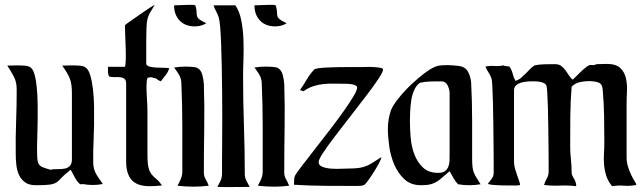

<svg xmlns="http://www.w3.org/2000/svg" viewBox="-20 -766 2658 793"><path d="M55 -496Q64 -496 80 -495Q96 -494 104 -489Q116 -482 122.5 -459Q129 -436 132 -404Q135 -372 135.5 -335Q136 -298 135.5 -263.5Q135 -229 134 -201Q133 -173 133 -159Q133 -129 134 -113Q135 -97 140 -88.5Q145 -80 156 -75.5Q167 -71 188 -65Q202 -68 217.5 -67.5Q233 -67 246.5 -69.5Q260 -72 268.5 -80.5Q277 -89 277 -109V-381Q277 -400 275 -414.5Q273 -429 268.5 -441Q264 -453 256.5 -465.5Q249 -478 237 -495L282 -496Q291 -496 307 -495Q323 -494 331 -489Q345 -481 352.5 -456Q360 -431 364 -397.5Q368 -364 368.5 -325.5Q369 -287 368.5 -251Q368 -215 366.5 -185Q365 -155 365 -139Q365 -111 365 -95.5Q365 -80 368.5 -67.5Q372 -55 380.5 -41.5Q389 -28 405 -6Q394 -4 384 -3Q374 -2 363 -2Q352 -2 342 -3Q332 -4 321 -6Q314 -2 306.5 -9Q299 -16 292.5 -27Q286 -38 280.5 -49Q275 -60 272 -65Q245 -44 234 -31.5Q223 -19 213 -12.5Q203 -6 185.5 -3.5Q168 -1 128 -1Q100 -1 83.5 -13Q67 -25 58.5 -43.5Q50 -62 47.5 -84.5Q45 -107 45 -129Q44 -195 46.5 -262Q49 -329 49 -396Q49 -427 37.5 -449Q26 -471 10 -495Z M619 -746Q611 -732 602 -717.5Q593 -703 589 -687Q586 -676 585 -651Q584 -626 584 -598Q584 -570 584 -543.5Q584 -517 584 -504Q584 -495 596 -491.5Q608 -488 624 -487Q640 -486 656 -486Q672 -486 679 -484Q674 -468 664 -455.5Q654 -443 644 -430Q636 -433 629 -438.5Q622 -444 614 -444Q609 -447 604 -447Q596 -447 589 -444Q585 -431 585 -412Q585 -385 587 -357.5Q589 -330 589 -302V-128Q589 -91 593.5 -73.5Q598 -56 606.5 -45.5Q615 -35 626 -26.5Q637 -18 649 0Q623 3 598 3Q547 3 524 -22.5Q501 -48 501 -99V-420Q501 -435 494 -440.5Q487 -446 476.5 -447Q466 -448 453.5 -447.5Q441 -447 431 -450Q426 -459 426 -469.5Q426 -480 426 -490H496Q499 -498 499.5 -521.5Q500 -545 499 -572Q498 -599 497 -624.5Q496 -650 496 -662Q500 -666 519 -679Q538 -692 559 -707Q580 -722 598 -733.5Q616 -745 619 -746Z M699 -744Q714 -744 728.5 -745Q743 -746 758 -746Q766 -746 772.5 -746Q779 -746 787 -744Q792 -726 792 -715.5Q792 -705 794 -698.5Q796 -692 803.5 -686Q811 -680 832 -670Q821 -663 809 -660Q797 -657 785 -657Q745 -657 722 -681Q699 -705 699 -744ZM699 -487Q711 -489 723 -490Q735 -491 747 -491Q755 -491 770 -490Q785 -489 792 -487Q810 -479 815.5 -457.5Q821 -436 822 -419Q825 -327 823.5 -236Q822 -145 822 -53Q822 -38 829.5 -25.5Q837 -13 842 1Q826 3 811 4Q796 5 780 5Q763 5 746.5 4Q730 3 713 1Q721 -13 727 -27.5Q733 -42 733 -58Q733 -149 733 -241Q733 -333 729 -424Q728 -443 719 -458Q710 -473 699 -487Z M952 -744Q969 -720 976.5 -682Q984 -644 985.5 -602Q987 -560 985.5 -519.5Q984 -479 984 -450Q984 -348 987.5 -248Q991 -148 991 -47Q991 -32 998 -19.5Q1005 -7 1011 6Q978 6 944.5 6.5Q911 7 878 6Q885 -7 891 -20Q897 -33 897 -48Q897 -64 897 -98Q897 -132 897.5 -176.5Q898 -221 898 -273.5Q898 -326 897.5 -380Q897 -434 896 -485.5Q895 -537 893.5 -579.5Q892 -622 889.5 -652.5Q887 -683 883 -695Q879 -708 872.5 -719.5Q866 -731 862 -744Z M1031 -744Q1046 -744 1060.5 -745Q1075 -746 1090 -746Q1098 -746 1104.5 -746Q1111 -746 1119 -744Q1124 -726 1124 -715.5Q1124 -705 1126 -698.5Q1128 -692 1135.5 -686Q1143 -680 1164 -670Q1153 -663 1141 -660Q1129 -657 1117 -657Q1077 -657 1054 -681Q1031 -705 1031 -744ZM1031 -487Q1043 -489 1055 -490Q1067 -491 1079 -491Q1087 -491 1102 -490Q1117 -489 1124 -487Q1142 -479 1147.5 -457.5Q1153 -436 1154 -419Q1157 -327 1155.5 -236Q1154 -145 1154 -53Q1154 -38 1161.5 -25.5Q1169 -13 1174 1Q1158 3 1143 4Q1128 5 1112 5Q1095 5 1078.5 4Q1062 3 1045 1Q1053 -13 1059 -27.5Q1065 -42 1065 -58Q1065 -149 1065 -241Q1065 -333 1061 -424Q1060 -443 1051 -458Q1042 -473 1031 -487Z M1475 -489Q1480 -489 1494.5 -489.5Q1509 -490 1524 -489Q1539 -488 1550.5 -486Q1562 -484 1562 -478Q1562 -469 1542.5 -439.5Q1523 -410 1493 -371Q1463 -332 1429 -288Q1395 -244 1365 -205Q1335 -166 1315.5 -136.5Q1296 -107 1296 -97Q1296 -83 1311.5 -77Q1327 -71 1347.5 -69.5Q1368 -68 1389 -69Q1410 -70 1421 -70Q1447 -70 1463.5 -72.5Q1480 -75 1493.5 -80.5Q1507 -86 1520.5 -95Q1534 -104 1555 -117Q1555 -111 1546 -93.5Q1537 -76 1525 -57Q1513 -38 1501.5 -22Q1490 -6 1485 -3Q1479 1 1469 1.5Q1459 2 1451 2Q1386 2 1322.5 1.5Q1259 1 1194 -3Q1194 -14 1195 -26Q1196 -38 1203 -48Q1213 -63 1235.5 -92Q1258 -121 1286 -157Q1314 -193 1344 -232Q1374 -271 1398.5 -305.5Q1423 -340 1439 -366.5Q1455 -393 1455 -404Q1455 -410 1449 -413Q1443 -416 1435.5 -417.5Q1428 -419 1420.5 -419.5Q1413 -420 1409 -420Q1383 -420 1360.5 -420.5Q1338 -421 1317 -419Q1296 -417 1275.5 -410.5Q1255 -404 1233 -389L1219 -394Q1233 -414 1246.5 -437Q1260 -460 1277 -478Q1280 -482 1294 -484Q1308 -486 1327.5 -487Q1347 -488 1369.5 -488.5Q1392 -489 1413 -489Q1434 -489 1450.5 -489Q1467 -489 1475 -489Z M1830 -497Q1841 -497 1851 -496Q1861 -495 1872 -494Q1901 -491 1912.5 -470.5Q1924 -450 1926 -424Q1930 -346 1930 -267.5Q1930 -189 1930 -111Q1930 -90 1931.5 -77Q1933 -64 1937 -53.5Q1941 -43 1948 -32Q1955 -21 1965 -5Q1954 -3 1942 -2Q1930 -1 1919 -1Q1907 -1 1895 -2Q1883 -3 1872 -5Q1861 -16 1853 -30.5Q1845 -45 1837 -59Q1820 -45 1808.5 -34.5Q1797 -24 1785.5 -16.5Q1774 -9 1759 -5Q1744 -1 1719 -1Q1677 -1 1650.5 -25.5Q1624 -50 1608.5 -86Q1593 -122 1587.5 -162.5Q1582 -203 1582 -234Q1582 -275 1595 -311Q1602 -330 1625.5 -359.5Q1649 -389 1678.5 -417Q1708 -445 1738 -467Q1768 -489 1788 -494Q1797 -496 1808.5 -496.5Q1820 -497 1830 -497ZM1714 -424Q1699 -413 1690.5 -393.5Q1682 -374 1678.5 -351Q1675 -328 1674 -305Q1673 -282 1673 -266Q1673 -236 1676 -199Q1679 -162 1691 -129.5Q1703 -97 1726.5 -74.5Q1750 -52 1790 -52Q1808 -52 1817.5 -59Q1827 -66 1831.5 -77Q1836 -88 1836.5 -101.5Q1837 -115 1837 -129V-380Q1837 -396 1829 -413Q1821 -430 1802 -430Q1780 -430 1758 -429.5Q1736 -429 1714 -424Z M2486 -502Q2524 -502 2541.5 -485.5Q2559 -469 2565 -443.5Q2571 -418 2569.5 -388.5Q2568 -359 2568 -333V-116Q2568 -96 2574 -77Q2580 -58 2587.5 -42.5Q2595 -27 2601.5 -17Q2608 -7 2608 -6L2607 -2Q2582 3 2557.5 1Q2533 -1 2508 3Q2491 -18 2484 -40Q2477 -62 2475 -85Q2473 -108 2474.5 -131.5Q2476 -155 2476 -180Q2476 -234 2475 -289Q2474 -344 2469 -398Q2467 -421 2449.5 -426Q2432 -431 2412 -431Q2393 -431 2374 -426.5Q2355 -422 2341 -408Q2336 -347 2335.5 -284Q2335 -221 2335 -160Q2335 -135 2338 -108Q2341 -81 2341 -52Q2341 -44 2350.5 -28.5Q2360 -13 2360 3Q2327 -1 2293.5 0.5Q2260 2 2227 -2Q2231 -16 2238.5 -29Q2246 -42 2246 -57Q2246 -69 2246 -98.5Q2246 -128 2245.5 -165.5Q2245 -203 2244.5 -244Q2244 -285 2243 -320.5Q2242 -356 2240.5 -381Q2239 -406 2237 -412Q2234 -419 2226 -423Q2218 -427 2208 -428.5Q2198 -430 2188 -430Q2178 -430 2172 -430Q2163 -430 2151 -428.5Q2139 -427 2128.5 -423.5Q2118 -420 2110.5 -412.5Q2103 -405 2103 -393V-97Q2103 -84 2107 -70Q2111 -56 2115.5 -43Q2120 -30 2124 -19Q2128 -8 2128 -2Q2121 0 2115 0Q2109 0 2102 0Q2095 0 2079 0Q2063 0 2046 -0.5Q2029 -1 2014 -2.5Q1999 -4 1995 -7Q2003 -18 2011 -28Q2019 -38 2019 -52Q2019 -64 2019 -95.5Q2019 -127 2018.5 -168.5Q2018 -210 2017.5 -256Q2017 -302 2016 -341.5Q2015 -381 2013.5 -408.5Q2012 -436 2010 -442Q2005 -456 1997.5 -467Q1990 -478 1985 -491Q2003 -495 2022 -493.5Q2041 -492 2059 -496Q2061 -494 2070.5 -493Q2080 -492 2084 -491Q2094 -477 2097.5 -461.5Q2101 -446 2109 -432Q2122 -436 2131.5 -444Q2141 -452 2150 -461Q2159 -470 2168 -479.5Q2177 -489 2188 -496Q2206 -500 2229.5 -500.5Q2253 -501 2272 -501Q2289 -501 2299 -493Q2309 -485 2316.5 -474.5Q2324 -464 2330.5 -453.5Q2337 -443 2346 -437Q2360 -451 2374 -465Q2388 -479 2404 -491Q2414 -499 2424 -497.5Q2434 -496 2444 -501Z"/></svg>

Font: Augsburger Schrift CAT
Style: Regular
Weight: 400
Designer: Peter Wiegel nach Roos&Junge Offenbach
Foundry: CAT-Fonts, Peter Wiegel
Version: Version 1.000